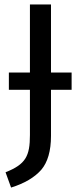

<svg xmlns="http://www.w3.org/2000/svg" viewBox="-20 -709 353 866"><path d="M303 -382H210V-689H115V-382H20V-304H115V-100C115 -5 96 32 5 68L30 137C91 118 136 91 166 57C195 23 210 -28 210 -96V-304H303Z"/></svg>

Font: Fira Sans
Style: Regular
Weight: 400
Designer: Carrois Corporate & Edenspiekermann AG
Foundry: Carrois Corporate GbR & Edenspiekermann AG
Version: Version 4.203